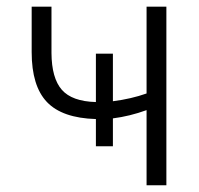

<svg xmlns="http://www.w3.org/2000/svg" viewBox="-20 -548 590 568"><path d="M472.2 0H413.6V-222.2Q363.8 -204.1 314 -197.8V-115.2H263.7V-195.8Q164.1 -198.7 118.9 -246.1Q73.7 -293.5 73.7 -393.6V-528.3H132.3V-391.1Q132.8 -316.9 162.8 -282.5Q192.9 -248 263.7 -246.1V-389.2H314V-248.5Q368.2 -255.4 413.6 -271.5V-528.3H472.2Z"/></svg>

Font: RobotoInd Light
Style: Regular
Weight: 300
Designer: Google
Version: Version 2.001151; 2014